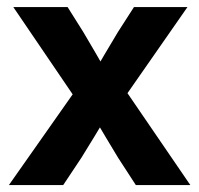

<svg xmlns="http://www.w3.org/2000/svg" viewBox="-20 -536 577 556"><path d="M5.7 0 213.9 -296.2 211 -232.5 18.5 -515.6H175.7L221 -443.6Q240.7 -410.4 258.4 -379.9Q276 -349.3 293.6 -318.3H247.6Q266 -349.3 283.7 -379.9Q301.5 -410.4 321.7 -443.6L368 -515.6H522.9L325.7 -232.5L328.4 -296.5L531.2 0H373.4L322 -79.2Q302.5 -111.4 284.9 -140.9Q267.4 -170.4 249.7 -200.4H289.4Q271.2 -170.4 253.6 -140.9Q235.9 -111.4 215.7 -79.2L163 0Z"/></svg>

Font: Inter Khmer Looped
Style: Regular
Weight: 400
Designer: Rasmus Andersson, Sovichet Tep
Foundry: Anagata Design
Version: Version 1.000